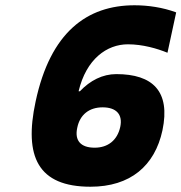

<svg xmlns="http://www.w3.org/2000/svg" viewBox="-20 -699 688 728"><path d="M490 -679C310 -679 171 -577 115 -314C70 -105 124 9 323 9C474 9 567 -70 596 -205C627 -353 559 -418 421 -418C369 -418 322 -394 283 -353H278C307 -475 385 -531 465 -531C521 -531 576 -515 615 -499L648 -652C597 -671 541 -679 490 -679ZM273 -215C283 -264 318 -292 369 -292C421 -292 446 -265 436 -218C425 -167 389 -139 339 -139C286 -139 262 -166 273 -215Z"/></svg>

Font: LT Wave Mono Black
Style: Italic
Weight: 900
Designer: Daniel Lyons
Version: Version 2.5 (Glyphs App)